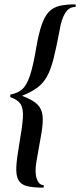

<svg xmlns="http://www.w3.org/2000/svg" viewBox="-20 -745 368 882"><path d="M179 117Q130 117 102.5 109.5Q75 102 64 81Q53 60 55 21.5Q57 -17 68 -80Q82 -159 85 -202Q88 -245 75 -266Q62 -287 29 -298Q27 -298 27 -304.5Q27 -311 29 -311Q62 -317 82.5 -335.5Q103 -354 118 -399Q133 -444 147 -529Q158 -592 171.5 -631Q185 -670 204.5 -690.5Q224 -711 253.5 -718Q283 -725 325 -725Q328 -725 328 -719Q328 -713 325 -713Q297 -713 279.5 -685Q262 -657 254 -607Q239 -527 226 -475.5Q213 -424 195.5 -393Q178 -362 151 -342Q124 -322 81 -305Q129 -287 150.5 -266.5Q172 -246 175.5 -214Q179 -182 170 -131Q161 -80 147 -1Q139 48 149 76.5Q159 105 179 105Q181 105 181 111Q181 117 179 117Z"/></svg>

Font: Cormorant
Style: Bold Italic
Weight: 700
Italic angle: -10°
Designer: Christian Thalmann (Catharsis Fonts)
Foundry: Catharsis Fonts
Version: Version 4.000